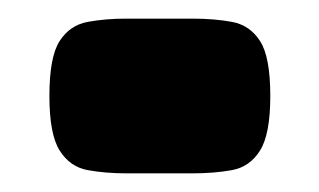

<svg xmlns="http://www.w3.org/2000/svg" viewBox="-20 -597 342 206"><path d="M116 -411Q93 -411 74 -414.5Q55 -418 44 -435.5Q33 -453 33 -494Q33 -536 44 -553Q55 -570 74 -573.5Q93 -577 115 -577H187Q210 -577 229 -573.5Q248 -570 259 -553Q270 -536 270 -494Q270 -453 259 -435.5Q248 -418 229 -414.5Q210 -411 186 -411Z"/></svg>

Font: Fredoka Expanded
Style: Bold
Weight: 700
Width: 7
Designer: Ben Nathan
Foundry: Milena B. Brandão, Ben Nathan
Version: Version 2.001